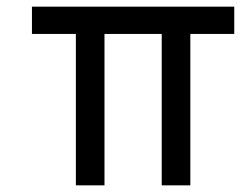

<svg xmlns="http://www.w3.org/2000/svg" viewBox="-20 -557 724 577"><path d="M208 0V-455H76V-537H684V-455H552V0H466V-455H294V0Z"/></svg>

Font: Plus Jakarta Display
Style: Italic
Weight: 400
Italic angle: -12°
Designer: Gumpita Rahayu
Foundry: Tokotype Studio
Version: Version 1.000